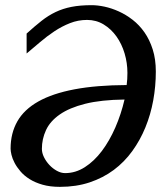

<svg xmlns="http://www.w3.org/2000/svg" viewBox="-20 -707 641 743"><path d="M461.9 -321.8Q371.1 -320.8 309.8 -305.4Q248.5 -290 211.2 -263.9Q173.8 -237.8 158 -203.4Q142.1 -168.9 142.1 -130.9Q142.1 -115.2 150.1 -98.9Q158.2 -82.5 171.1 -68.6Q184.1 -54.7 200.2 -45.9Q216.3 -37.1 231.9 -37.1Q272.5 -37.1 308.6 -60.3Q344.7 -83.5 374.3 -122.8Q403.8 -162.1 426.3 -213.6Q448.7 -265.1 461.9 -321.8ZM583 -430.2Q583 -373.5 573 -318.6Q563 -263.7 542.7 -214.1Q522.5 -164.6 491.9 -122.3Q461.4 -80.1 420.2 -49.3Q378.9 -18.6 326.9 -1.2Q274.9 16.1 211.9 16.1Q173.8 16.1 144.8 7.8Q115.7 -0.5 94.5 -13.9Q73.2 -27.3 59.1 -43.9Q44.9 -60.5 36.4 -76.9Q27.8 -93.3 24.4 -107.9Q21 -122.6 21 -131.8Q21 -191.4 47.1 -237.3Q73.2 -283.2 128.2 -314.2Q183.1 -345.2 268.1 -361.3Q353 -377.4 470.2 -377.9Q471.7 -390.1 472.4 -401.1Q473.1 -412.1 473.1 -424.8Q473.1 -463.4 462.2 -500.2Q451.2 -537.1 430.7 -565.9Q410.2 -594.7 381.3 -612.3Q352.5 -629.9 316.9 -629.9Q282.2 -629.9 250.7 -617.4Q219.2 -605 190.2 -585.7Q161.1 -566.4 134.5 -543.5Q107.9 -520.5 83 -500V-577.1Q114.3 -605.5 140.6 -626.2Q167 -647 195.1 -660.4Q223.1 -673.8 256.6 -680.4Q290 -687 335 -687Q357.4 -687 384.8 -681.2Q412.1 -675.3 439.7 -662.8Q467.3 -650.4 493.2 -630.4Q519 -610.4 539.1 -581.8Q559.1 -553.2 571 -515.6Q583 -478 583 -430.2Z"/></svg>

Font: Charis SIL Phon
Style: Italic
Weight: 400
Italic angle: -11°
Foundry: SIL International
Version: Version 5.000